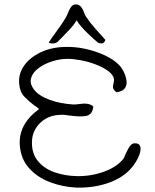

<svg xmlns="http://www.w3.org/2000/svg" viewBox="-20 -830 705 871"><path d="M326 21Q264 18 207 -3.5Q150 -25 112.5 -66.5Q75 -108 70 -169Q62 -266 157 -335Q156 -336 155 -337Q154 -338 153 -339Q149 -342 145 -345.5Q141 -349 134 -353Q111 -370 90.5 -391.5Q70 -413 67 -450Q63 -494 88.5 -531Q114 -568 162 -591.5Q210 -615 271 -617Q318 -619 366.5 -608.5Q415 -598 456.5 -578.5Q498 -559 522 -533Q532 -523 541 -505Q550 -487 553.5 -467Q557 -447 548 -432Q539 -417 513 -412H508Q496 -421 493.5 -429.5Q491 -438 495 -451Q498 -466 497 -472Q493 -492 470 -508.5Q447 -525 414.5 -537.5Q382 -550 347.5 -556.5Q313 -563 286 -563Q252 -563 216 -551.5Q180 -540 153.5 -520Q127 -500 120.5 -473.5Q114 -447 139 -418Q161 -393 207 -376.5Q253 -360 312 -356Q319 -356 326 -356.5Q333 -357 340 -358Q382 -365 402 -348L403 -344Q399 -313 376 -305.5Q353 -298 295 -306Q294 -306 293 -306Q282 -308 272.5 -309Q263 -310 255 -309Q200 -308 163.5 -273.5Q127 -239 125 -189Q123 -135 151.5 -100Q180 -65 227.5 -48.5Q275 -32 329 -31Q394 -30 452.5 -51.5Q511 -73 540 -110Q541 -111 543 -115Q545 -119 549 -130Q562 -158 571 -169Q580 -180 590 -180Q613 -181 617 -162.5Q621 -144 605 -111Q588 -79 566 -57Q527 -18 463.5 2.5Q400 23 326 21ZM201 -637Q215 -659 239 -691.5Q263 -724 279 -751Q281 -755 284 -761.5Q287 -768 290 -775Q296 -791 304 -800.5Q312 -810 323 -810Q339 -810 348 -798.5Q357 -787 361 -774Q363 -769 365 -764.5Q367 -760 369 -756Q389 -726 413 -699.5Q437 -673 458 -649Q453 -633 441 -633Q429 -633 424 -637Q420 -640 407 -651.5Q394 -663 378 -678.5Q362 -694 348 -710Q334 -726 328 -738Q315 -717 296.5 -697Q278 -677 263 -662Q248 -647 242 -641Q235 -634 222.5 -633Q210 -632 201 -637Z"/></svg>

Font: Yuji Hentaigana Akebono
Style: Regular
Weight: 400
Designer: Kataoka Yuji
Foundry: Kinuta Font Factory
Version: Version 3.002